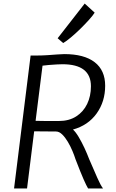

<svg xmlns="http://www.w3.org/2000/svg" viewBox="-20 -1059 653 1079"><path d="M59 0 152 -747H189Q216.5 -747 246.5 -749Q276.5 -751 302 -753Q327.5 -755 341 -755Q453 -755 512 -709.5Q571 -664 571 -577Q571 -488 523 -421.2Q475 -354.5 390 -331Q404.5 -318.5 421.8 -289.8Q439 -261 454.8 -227Q470.5 -193 481 -165Q508 -103 526.5 -60.5Q545 -18 559 0H475Q466 -14.5 450 -50.8Q434 -87 404 -165Q398 -184.5 387 -210.8Q376 -237 361.2 -262Q346.5 -287 329.5 -303.5Q312.5 -320 295 -320L172 -321L132 0ZM311 -379Q368 -379 408.2 -404.8Q448.5 -430.5 469.8 -474.8Q491 -519 491 -574Q491 -698 331 -698Q319 -698 297.8 -696.8Q276.5 -695.5 254.5 -693.8Q232.5 -692 219 -690L180 -380Q191.5 -379.5 221 -379.2Q250.5 -379 311 -379ZM335 -817 304 -844 456 -1039 512 -988Q502.5 -972.5 480.5 -948Q458.5 -923.5 431.5 -897Q404.5 -870.5 378.5 -848.8Q352.5 -827 335 -817Z"/></svg>

Font: Merriweather Sans Light
Style: Italic
Weight: 300
Italic angle: -7.5°
Designer: Eben Sorkin
Foundry: Eben Sorkin
Version: Version 2.001; ttfautohint (v1.8.3)